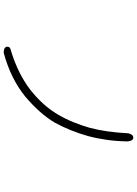

<svg xmlns="http://www.w3.org/2000/svg" viewBox="129 -864 742 1040"><g transform="rotate(90 500.0 -344.0)"><path d="M746 -664Q745 -605 737.5 -551.5Q730 -498 717 -450Q690 -354 645 -271Q597 -189 502 -109Q406 -31 266 7Q234 7 233 -12Q232 -29 257 -33Q380 -71 466 -137Q508 -170 541.5 -207Q575 -244 600 -286Q624 -327 641.5 -370Q659 -413 672 -458Q696 -548 702 -668Q708 -695 726 -695Q743 -695 746 -664Z"/></g></svg>

Font: Yomogi
Style: Regular
Weight: 400
Designer: satsuyako
Foundry: satsuyako
Version: Version 3.100